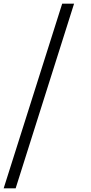

<svg xmlns="http://www.w3.org/2000/svg" viewBox="-35 -770 491 1040"><path d="M301.8 -750H366.2L49.8 250H-15.1Z"/></svg>

Font: Oakes Grotesk
Style: Light
Weight: 300
Designer: Samuel Oakes
Foundry: Samuel Oakes
Version: Version 1.0 | wf-rip DC20170320